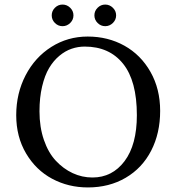

<svg xmlns="http://www.w3.org/2000/svg" viewBox="-20 -820 781 850"><path d="M412.1 -718.3Q397.9 -732.4 397.9 -752Q397.9 -771.5 412.1 -785.6Q426.3 -799.8 445.8 -799.8Q465.3 -799.8 479.7 -785.6Q494.1 -771.5 494.1 -752Q494.1 -732.4 479.7 -718.3Q465.3 -704.1 445.8 -704.1Q426.3 -704.1 412.1 -718.3ZM223.1 -718.3Q209 -732.4 209 -752Q209 -771.5 223.1 -785.6Q237.3 -799.8 256.8 -799.8Q276.4 -799.8 290.8 -785.6Q305.2 -771.5 305.2 -752Q305.2 -732.4 290.8 -718.3Q276.4 -704.1 256.8 -704.1Q237.3 -704.1 223.1 -718.3ZM355 -613.8Q325.2 -613.8 297.1 -604.2Q269 -594.7 242.9 -573Q216.8 -551.3 197.5 -519Q178.2 -486.8 166.5 -437.5Q154.8 -388.2 154.8 -327.1Q154.8 -257.3 174.3 -200.7Q193.8 -144 227.1 -108.4Q260.3 -72.8 301.8 -53.5Q343.3 -34.2 389.2 -34.2Q477.1 -34.2 531.5 -106.7Q585.9 -179.2 585.9 -310.1Q585.9 -461.9 524.9 -537.8Q463.9 -613.8 355 -613.8ZM689 -329.1Q689 -230 649.2 -152.8Q609.4 -75.7 536.4 -33Q463.4 9.8 369.1 9.8Q282.7 9.8 210.9 -28.6Q139.2 -66.9 95.5 -140.6Q51.8 -214.4 51.8 -310.1Q51.8 -406.7 93.3 -486.6Q134.8 -566.4 207.3 -612.3Q279.8 -658.2 368.2 -658.2Q458 -658.2 530.8 -617.7Q603.5 -577.1 646.2 -501.7Q689 -426.3 689 -329.1Z"/></svg>

Font: Linux Biolinum G
Style: Regular
Weight: 400
Designer: Philipp H. Poll
Foundry: Philipp H. Poll
Version: Version 1.1.0 ; ttfautohint (v1.6)